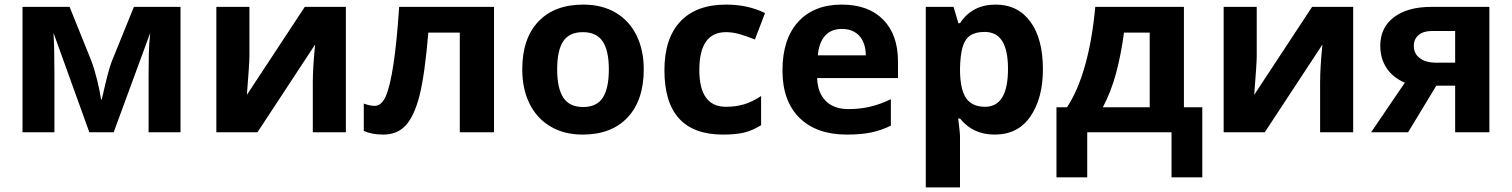

<svg xmlns="http://www.w3.org/2000/svg" viewBox="-20 -576 6583 836"><path d="M78 -546H283L377 -313Q391 -276 403 -227.5Q415 -179 420 -143H423L428 -164Q451 -267 466 -307L563 -546H766V0H627V-245Q627 -291 628 -340Q629 -389 634 -430H633L475 0H369L214 -430H213Q217 -370 217 -250V0H78Z M922 -546H1066V-330Q1066 -301 1055 -163L1307 -546H1486V0H1342V-218Q1342 -281 1352 -382L1101 0H922Z M1564 -6V-125Q1591 -115 1612 -115Q1640 -115 1659 -155Q1698 -243 1718 -546H2131V0H1982V-434H1845Q1830 -254 1807 -161Q1784 -71 1747 -30.5Q1710 10 1649 10Q1599 10 1564 -6Z M2254 -274Q2254 -408 2324 -482Q2394 -556 2520 -556Q2601 -556 2660.5 -521Q2720 -486 2751.5 -422Q2783 -358 2783 -274Q2783 -140 2713 -65Q2643 10 2517 10Q2436 10 2376.5 -25.5Q2317 -61 2285.5 -125Q2254 -189 2254 -274ZM2631 -274Q2631 -356 2604 -396Q2577 -436 2518 -436Q2459 -436 2432.5 -396.5Q2406 -357 2406 -274Q2406 -191 2433 -150.5Q2460 -110 2519 -110Q2578 -110 2604.5 -150.5Q2631 -191 2631 -274Z M2873 -270Q2873 -409 2942.5 -482.5Q3012 -556 3141 -556Q3237 -556 3311 -519L3267 -404Q3227 -420 3198 -428Q3169 -436 3141 -436Q3025 -436 3025 -271Q3025 -111 3141 -111Q3184 -111 3220.5 -122Q3257 -133 3294 -158V-31Q3257 -8 3221 1Q3185 10 3128 10Q2873 10 2873 -270Z M3387 -269Q3387 -406 3455.5 -481Q3524 -556 3645 -556Q3761 -556 3825.5 -490.5Q3890 -425 3890 -308V-236H3538Q3540 -172 3575.5 -136.5Q3611 -101 3674 -101Q3723 -101 3767 -111Q3811 -121 3859 -144V-29Q3819 -9 3774.5 0.5Q3730 10 3667 10Q3535 10 3461 -63Q3387 -136 3387 -269ZM3750 -335Q3749 -390 3721.5 -420Q3694 -450 3646 -450Q3599 -450 3572.5 -420.5Q3546 -391 3541 -335Z M4011 -546H4132L4153 -475H4160Q4213 -556 4315 -556Q4412 -556 4466.5 -481.5Q4521 -407 4521 -274Q4521 -149 4467 -69.5Q4413 10 4311 10Q4216 10 4160 -60H4152Q4160 0 4160 19V240H4011ZM4369 -276Q4369 -357 4344 -397Q4319 -437 4267 -437Q4227 -437 4204 -421Q4181 -405 4171 -370Q4161 -335 4160 -275Q4160 -188 4186 -149.5Q4212 -111 4269 -111Q4369 -111 4369 -276Z M4580 -109H4626Q4674 -182 4705 -293Q4736 -404 4749 -546H5135V-109H5215V196H5081V0H4714V196H4580ZM4986 -109V-434H4874Q4861 -337 4839.5 -257Q4818 -177 4782 -109Z M5308 -546H5452V-330Q5452 -301 5441 -163L5693 -546H5872V0H5728V-218Q5728 -281 5738 -382L5487 0H5308Z M6097 -216Q6045 -238 6017.5 -279.5Q5990 -321 5990 -377Q5990 -456 6049.5 -501Q6109 -546 6211 -546H6465V0H6316V-203H6234L6111 0H5950ZM6316 -303V-441H6214Q6178 -441 6157 -423.5Q6136 -406 6136 -376Q6136 -342 6162.5 -322.5Q6189 -303 6233 -303Z"/></svg>

Font: OpenSansMMV
Style: Bold
Weight: 700
Foundry: Ascender Corporation
Version: Version 4.001